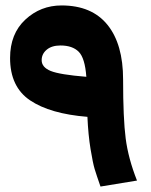

<svg xmlns="http://www.w3.org/2000/svg" viewBox="-20 -662 554 705"><path d="M483 1 349 23Q334 -20 327.5 -41.5Q321 -63 312.5 -114.5Q304 -166 301 -233Q164 -244 90.5 -293.5Q17 -343 17 -449Q17 -538 73 -590Q129 -642 206 -642Q317 -642 374.5 -571Q432 -500 432 -370Q432 -227 441.5 -153.5Q451 -80 483 1ZM133 -441Q133 -415 166 -401.5Q199 -388 297 -380Q292 -449 269 -472Q246 -495 202 -495Q170 -495 151.5 -479.5Q133 -464 133 -441Z"/></svg>

Font: FiraGO ExtraBold
Style: Regular
Weight: 800
Designer: bBox Type
Foundry: bBox Type GmbH
Version: Version 1.001;PS 001.001;hotconv 1.0.88;makeotf.lib2.5.64775